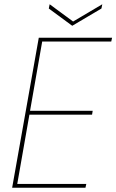

<svg xmlns="http://www.w3.org/2000/svg" viewBox="-20 -881 546 901"><path d="M506 -704 502 -686H178L121 -361H415L412 -343H118L61 -18H385L381 0H37L162 -704ZM323 -780 460 -861 456 -841 319 -760 209 -841 213 -861Z"/></svg>

Font: Poppins Thin
Style: Italic
Weight: 250
Italic angle: -10°
Designer: Ninad Kale (Devanagari), Jonny Pinhorn (Latin)
Foundry: Indian Type Foundry
Version: Version 3.200;PS 1.000;hotconv 16.6.54;makeotf.lib2.5.65590